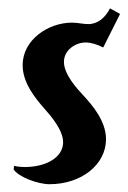

<svg xmlns="http://www.w3.org/2000/svg" viewBox="-20 -446 314 470"><path d="M14.4 -40 13.4 -31.2C25.4 -12.7 72.8 4.9 101.1 4.9C180.2 4.9 239.5 -43.7 239.5 -105.2C239.5 -148.7 207.8 -187 182.6 -213.9C167.7 -229.7 136.5 -264.6 136.5 -294.4C136.5 -323.5 164.8 -342 189.7 -342C202.6 -342 217.5 -337.4 232.7 -329.8L273.9 -411.9L249.3 -425.5C237.8 -402.8 219.2 -387 196.3 -387C182.9 -387 170.7 -390.6 156.5 -390.6C97.4 -390.6 35.4 -348.1 35.4 -286.6C35.4 -243.4 65.7 -206.1 90.3 -178.2C103.3 -163.6 134.5 -127.9 134.5 -97.9C134.5 -61.3 94.2 -37.1 39.8 -37.1C32.5 -37.1 22 -38.1 14.4 -40Z"/></svg>

Font: RisaltypS01
Style: Medium
Weight: 500
Italic angle: -9°
Designer: gluk
Foundry: gluk
Version: Version 0.24